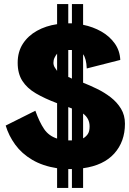

<svg xmlns="http://www.w3.org/2000/svg" viewBox="-20 -824 635 945"><path d="M261 101V4Q190 -7 138.5 -37.5Q87 -68 55 -112Q23 -156 8 -206L154 -279Q174 -223 197 -189Q220 -155 261 -142V-316Q200 -339 156.5 -364.5Q113 -390 90 -426Q67 -462 67 -515Q67 -569 92.5 -608.5Q118 -648 162 -672.5Q206 -697 261 -705V-804H316V-709H334V-804H389V-702Q438 -692 478.5 -669Q519 -646 544.5 -610.5Q570 -575 572 -529L407 -487Q405 -536 389 -557V-417Q422 -404 458 -386.5Q494 -369 525 -345Q556 -321 575.5 -289Q595 -257 595 -215Q595 -127 542.5 -68.5Q490 -10 389 4V101H334V8H316V101ZM334 -437V-578H316V-445Q321 -444 325 -441.5Q329 -439 334 -437ZM261 -475V-560Q254 -551 248.5 -540Q243 -529 243 -515Q243 -503 249 -493Q255 -483 261 -475ZM316 -133H334V-290Q329 -292 326.5 -293Q324 -294 316 -297ZM389 -143Q403 -151 412 -164Q421 -177 421 -202Q421 -241 389 -265Z"/></svg>

Font: Panamera Black
Style: Regular
Weight: 900
Designer: Bastien Sozeau
Foundry: NBR — Bastien Sozeau
Version: Version 3.002; ttfautohint (v1.8.4.7-5d5b);gftools[0.9.33]